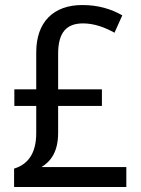

<svg xmlns="http://www.w3.org/2000/svg" viewBox="-20 -743 560 763"><path d="M307 -723C193 -723 124 -656 124 -535V-388H37V-322H124V-214C124 -131 89 -89 36 -73V0H482V-79H145C182 -102 211 -140 211 -215V-322H385V-388H211V-529C211 -614 244 -650 310 -650C355 -650 397 -634 435 -613L466 -682C422 -707 371 -723 307 -723Z"/></svg>

Font: Noto Sans Lao Looped SemiCondensed
Style: Regular
Weight: 400
Width: 4
Designer: Mark Frömberg, Ben Mitchell
Foundry: The Fontpad Ltd
Version: Version 1.003